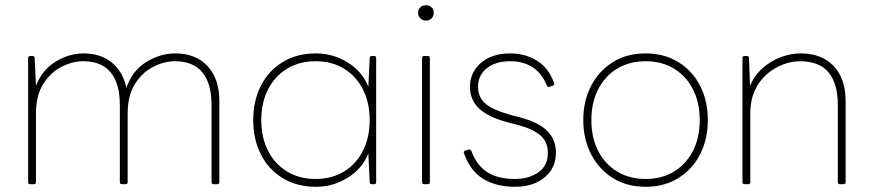

<svg xmlns="http://www.w3.org/2000/svg" viewBox="-20 -707 3351 737"><path d="M96 0Q88 0 88 -8V-484Q88 -492 96 -492H105Q113 -492 113 -484L118 -378Q143 -440 194.5 -471Q246 -502 301 -502Q366 -502 409 -467Q452 -432 465 -370Q488 -436 541.5 -469Q595 -502 653 -502Q731 -502 776.5 -453.5Q822 -405 822 -319V-8Q822 0 814 0H800Q792 0 792 -8V-305Q792 -386 757 -429Q722 -472 651 -472Q611 -472 569 -451Q527 -430 498.5 -385.5Q470 -341 470 -270V-8Q470 0 462 0H448Q440 0 440 -8V-305Q440 -386 405 -429Q370 -472 299 -472Q259 -472 217 -451Q175 -430 146.5 -385.5Q118 -341 118 -270V-8Q118 0 110 0Z M1193 10Q1120 10 1065.5 -23Q1011 -56 981.5 -114Q952 -172 952 -246Q952 -320 981.5 -378Q1011 -436 1065.5 -469Q1120 -502 1193 -502Q1259 -502 1315 -467Q1371 -432 1394 -374L1399 -484Q1399 -492 1407 -492H1416Q1424 -492 1424 -484V-8Q1424 0 1416 0H1407Q1399 0 1399 -8L1394 -118Q1371 -60 1315 -25Q1259 10 1193 10ZM1191 -20Q1253 -20 1299.5 -48Q1346 -76 1372.5 -127Q1399 -178 1399 -246Q1399 -314 1372.5 -365Q1346 -416 1299.5 -444Q1253 -472 1191 -472Q1130 -472 1083 -444Q1036 -416 1009.5 -365Q983 -314 983 -246Q983 -178 1009.5 -127Q1036 -76 1083 -48Q1130 -20 1191 -20Z M1615 -628Q1602 -628 1593.5 -636.5Q1585 -645 1585 -658Q1585 -671 1593.5 -679Q1602 -687 1615 -687Q1628 -687 1636.5 -679Q1645 -671 1645 -658Q1645 -645 1636.5 -636.5Q1628 -628 1615 -628ZM1608 0Q1600 0 1600 -8V-484Q1600 -492 1608 -492H1622Q1630 -492 1630 -484V-8Q1630 0 1622 0Z M1957 10Q1884 10 1834 -21Q1784 -52 1761 -119Q1758 -126 1766 -129L1779 -133Q1786 -135 1789 -128Q1810 -72 1850.5 -46Q1891 -20 1957 -20Q2010 -20 2046.5 -45.5Q2083 -71 2083 -120Q2083 -163 2053.5 -188Q2024 -213 1962 -229L1927 -238Q1853 -258 1818.5 -291Q1784 -324 1784 -374Q1784 -429 1826 -465.5Q1868 -502 1939 -502Q1995 -502 2040.5 -474.5Q2086 -447 2107 -388Q2110 -381 2102 -378L2089 -374Q2082 -371 2079 -379Q2059 -427 2023.5 -449.5Q1988 -472 1939 -472Q1882 -472 1848.5 -445Q1815 -418 1815 -374Q1815 -334 1843 -309.5Q1871 -285 1943 -265L1974 -257Q2047 -238 2080.5 -204.5Q2114 -171 2114 -122Q2114 -62 2070.5 -26Q2027 10 1957 10Z M2458 10Q2386 10 2332.5 -23.5Q2279 -57 2249 -115Q2219 -173 2219 -246Q2219 -320 2249 -377.5Q2279 -435 2332.5 -468.5Q2386 -502 2458 -502Q2530 -502 2584 -468.5Q2638 -435 2667.5 -377.5Q2697 -320 2697 -246Q2697 -173 2667.5 -115Q2638 -57 2584 -23.5Q2530 10 2458 10ZM2458 -20Q2520 -20 2566.5 -48Q2613 -76 2639.5 -127Q2666 -178 2666 -246Q2666 -314 2639.5 -365Q2613 -416 2566.5 -444Q2520 -472 2458 -472Q2397 -472 2350 -444Q2303 -416 2276.5 -365Q2250 -314 2250 -246Q2250 -178 2276.5 -127Q2303 -76 2350 -48Q2397 -20 2458 -20Z M2838 0Q2830 0 2830 -8V-484Q2830 -492 2838 -492H2847Q2855 -492 2855 -484L2859 -377Q2876 -418 2908 -446Q2940 -474 2978 -488Q3016 -502 3053 -502Q3134 -502 3180 -453.5Q3226 -405 3226 -319V-8Q3226 0 3218 0H3204Q3196 0 3196 -8V-305Q3196 -386 3160.5 -429Q3125 -472 3050 -472Q3020 -472 2987 -460Q2954 -448 2925 -423.5Q2896 -399 2878 -361Q2860 -323 2860 -270V-8Q2860 0 2852 0Z"/></svg>

Font: LINE Seed Sans App Thin
Style: Regular
Weight: 250
Designer: LINE VX Design & Dalton Maag Ltd & Sandoll Inc
Foundry: Dalton Maag Ltd
Version: Version 1.003